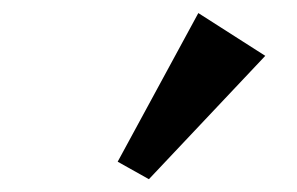

<svg xmlns="http://www.w3.org/2000/svg" viewBox="-20 -938 455 294"><path d="M160.2 -690.4 283.7 -918 386.2 -852.5 208 -663.6Z"/></svg>

Font: Metamorphous
Style: Regular
Weight: 400
Designer: James Grieshaber
Foundry: James Grieshaber
Version: Version 1.001